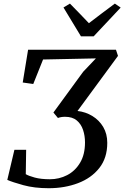

<svg xmlns="http://www.w3.org/2000/svg" viewBox="-20 -1012 673 1039"><path d="M560.5 -239Q560.5 -157 517.2 -102.5Q474 -48 402 -20.8Q330 6.5 243.5 6.5Q166 6.5 106.2 -10Q46.5 -26.5 19.5 -38.5L58 -201.5H121.5L119.5 -69.5Q134 -60.5 167.8 -51.2Q201.5 -42 250 -42Q300 -42 343.2 -64.2Q386.5 -86.5 413.2 -131Q440 -175.5 440 -241.5Q440 -277 429.5 -308.8Q419 -340.5 395.5 -360.2Q372 -380 332 -380Q310 -380 293.5 -373.5L269 -403L430 -623.5L499 -696L213 -690L160 -557.5L103 -565.5L132 -743H607.5L618.5 -709.5L399.5 -411.5Q443.5 -406.5 480.2 -384Q517 -361.5 538.8 -324.5Q560.5 -287.5 560.5 -239ZM418 -815.5 323.5 -971.5 358.5 -992.5Q384.5 -966 410 -939.8Q435.5 -913.5 461 -886.5Q495 -913 530.2 -939.2Q565.5 -965.5 601.5 -992.5L633 -971L487 -815.5Z"/></svg>

Font: Merriweather Text Regular
Style: Italic
Weight: 400
Italic angle: -7.8°
Designer: Eben Sorkin
Foundry: Eben Sorkin
Version: Version 2.100; ttfautohint (v1.7.19-72a1) -l 8 -r 50 -G 200 